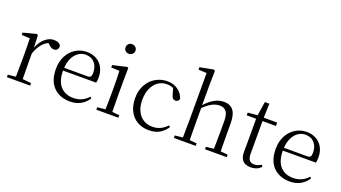

<svg xmlns="http://www.w3.org/2000/svg" viewBox="-63 -1382 3512 1976"><g transform="rotate(20 1693.0 -394.0)"><path d="M203 -37 298 -27V0H43V-27L129 -36L131 -227V-285Q131 -381 128 -456L38 -461V-486L182 -523L195 -515L201 -380Q226 -446 272 -486Q318 -526 369 -526Q398 -526 419 -515.5Q440 -505 447 -486Q445 -433 398 -433Q381 -433 367.5 -441Q354 -449 335 -468L325 -476Q285 -458 254.5 -419.5Q224 -381 201 -318V-227Z M488 -254Q488 -335 520.5 -396.5Q553 -458 608.5 -492Q664 -526 730 -526Q792 -526 837.5 -499.5Q883 -473 907.5 -426.5Q932 -380 932 -321Q932 -285 926 -261H563Q564 -146 616 -89Q668 -32 756 -32Q856 -32 920 -105L935 -91Q864 14 738 14Q625 14 556.5 -54.5Q488 -123 488 -254ZM863 -346Q863 -412 827 -453.5Q791 -495 728 -495Q685 -495 649 -470.5Q613 -446 590.5 -400Q568 -354 564 -292H821Q845 -292 854 -304.5Q863 -317 863 -346Z M1086 -707Q1086 -730 1101 -745Q1116 -760 1139 -760Q1161 -760 1177.5 -745Q1194 -730 1194 -707Q1194 -684 1177.5 -669.5Q1161 -655 1139 -655Q1116 -655 1101 -669.5Q1086 -684 1086 -707ZM1023 -27 1110 -36Q1113 -119 1113 -227V-285Q1113 -357 1109 -457L1018 -461V-487L1173 -523L1185 -515L1183 -378V-227L1185 -35L1264 -27V0H1023Z M1357 -250Q1357 -335 1392.5 -397.5Q1428 -460 1486.5 -493Q1545 -526 1613 -526Q1678 -526 1727.5 -491.5Q1777 -457 1795 -399Q1786 -366 1756 -366Q1737 -366 1726 -376Q1715 -386 1710 -408L1689 -480Q1655 -495 1615 -495Q1563 -495 1521.5 -466Q1480 -437 1456 -383Q1432 -329 1432 -258Q1432 -188 1456 -137Q1480 -86 1523.5 -59Q1567 -32 1623 -32Q1715 -32 1781 -104L1797 -91Q1762 -39 1715 -12.5Q1668 14 1601 14Q1528 14 1473 -17.5Q1418 -49 1387.5 -109Q1357 -169 1357 -250Z M2213 -27 2298 -36 2300 -227V-339Q2300 -412 2275.5 -443.5Q2251 -475 2204 -475Q2119 -475 2031 -384V-227L2033 -35L2111 -27V0H1872V-27L1958 -36L1960 -227V-743L1870 -747V-774L2017 -802L2033 -793L2030 -639V-416Q2126 -526 2233 -526Q2300 -526 2335 -481Q2370 -436 2370 -337V-227L2372 -35L2451 -27V0H2213Z M2599 -115 2600 -201V-475H2497V-505L2602 -514L2626 -667H2675L2670 -512H2817V-475H2670V-116Q2670 -70 2687.5 -48Q2705 -26 2739 -26Q2760 -26 2776.5 -31.5Q2793 -37 2816 -50L2830 -33Q2789 14 2717 14Q2657 14 2628 -17.5Q2599 -49 2599 -115Z M2895 -254Q2895 -335 2927.5 -396.5Q2960 -458 3015.5 -492Q3071 -526 3137 -526Q3199 -526 3244.5 -499.5Q3290 -473 3314.5 -426.5Q3339 -380 3339 -321Q3339 -285 3333 -261H2970Q2971 -146 3023 -89Q3075 -32 3163 -32Q3263 -32 3327 -105L3342 -91Q3271 14 3145 14Q3032 14 2963.5 -54.5Q2895 -123 2895 -254ZM3270 -346Q3270 -412 3234 -453.5Q3198 -495 3135 -495Q3092 -495 3056 -470.5Q3020 -446 2997.5 -400Q2975 -354 2971 -292H3228Q3252 -292 3261 -304.5Q3270 -317 3270 -346Z"/></g></svg>

Font: GL-CurulMinamoto Light
Style: Regular
Weight: 300
Designer: Eunice (kana); Ryoko NISHIZUKA 西塚涼子 (ideographs); Frank Grießhammer (Latin, Greek & Cyrillic); Wenlong ZHANG
Foundry: Gutenberg Labo; Adobe
Version: Version 1.002